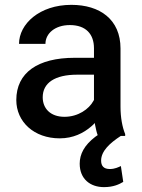

<svg xmlns="http://www.w3.org/2000/svg" viewBox="-20 -558 582 788"><path d="M370.1 -45.9C371.6 -37.1 373.5 -28.8 375.5 -21C377 -14.6 378.9 -8.8 380.9 -3.4C377.4 -1 374.5 1 371.1 3.4C325.7 38.1 307.1 74.7 307.1 113.8C307.1 176.3 350.1 210 406.7 210C445.8 210 469.7 198.2 485.8 188.5L476.1 123.5C466.3 127.9 451.7 135.7 430.7 135.7C404.8 135.7 395 122.1 395 101.1C395 62 430.7 29.3 475.6 0H493.7V-7.8C481.9 -36.1 474.6 -76.2 474.6 -119.6V-358.9C474.6 -478.5 389.6 -538.1 272.9 -538.1C142.1 -538.1 58.1 -459.5 58.1 -377.9H166.5C166.5 -420.9 206.1 -455.1 266.6 -455.1C332.5 -455.1 365.7 -418 365.7 -359.9V-320.8H286.1C135.3 -320.8 46.9 -259.8 46.9 -147.5C46.9 -58.1 119.6 9.8 225.1 9.8C280.3 9.8 322.8 -11.7 354.5 -39.1C359.9 -43.5 364.7 -48.3 369.1 -53.2C369.6 -50.8 369.6 -48.3 370.1 -45.9ZM363.3 -143.6C345.2 -110.4 300.8 -78.6 244.6 -78.6C186.5 -78.6 155.3 -113.3 155.3 -158.7C155.3 -217.8 205.1 -251.5 296.9 -251.5H365.7V-147.9C365.2 -146.5 364.3 -145 363.3 -143.6Z"/></svg>

Font: Bert Sans Medium
Style: Regular
Weight: 500
Designer: Christian Robertson (Google), Cristiano Sobral
Foundry: Google, Cristiano Sobral
Version: Version 3.101